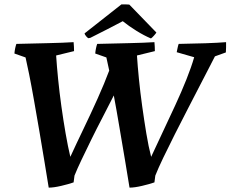

<svg xmlns="http://www.w3.org/2000/svg" viewBox="-20 -847 1055 879"><path d="M203 12Q195 -37 184 -104.5Q173 -172 160.5 -245Q148 -318 136 -386Q124 -454 113.5 -506.5Q103 -559 97 -584L46 -602Q47 -614 49.5 -626Q52 -638 55 -646Q133 -648 201 -649.5Q269 -651 317 -654Q318 -643 318.5 -633Q319 -623 319 -613L237 -593Q240 -546 246 -485.5Q252 -425 261 -360.5Q270 -296 280.5 -235.5Q291 -175 302 -129Q329 -188 362.5 -257.5Q396 -327 427 -396Q458 -465 480 -524Q472 -564 467 -584L416 -602Q417 -614 419.5 -626Q422 -638 425 -646Q503 -648 571 -649.5Q639 -651 687 -654Q688 -643 688.5 -633Q689 -623 689 -613L607 -593Q610 -546 616 -485.5Q622 -425 631 -360.5Q640 -296 650 -235.5Q660 -175 672 -129Q697 -183 725.5 -243.5Q754 -304 782.5 -365.5Q811 -427 833.5 -483.5Q856 -540 869 -585L789 -608Q791 -617 793 -627.5Q795 -638 798 -646Q863 -647 921 -649Q979 -651 1015 -654Q1015 -642 1015 -630.5Q1015 -619 1014 -607L964 -589Q957 -575 938 -538.5Q919 -502 893 -451.5Q867 -401 837.5 -344Q808 -287 779.5 -230.5Q751 -174 727.5 -125Q704 -76 691 -43L687 -12Q664 -4 630 4Q596 12 573 12Q565 -40 552.5 -112.5Q540 -185 527 -263Q514 -341 501 -410Q477 -362 450 -310.5Q423 -259 398.5 -209Q374 -159 353.5 -116Q333 -73 321 -43L317 -12Q294 -4 260 4Q226 12 203 12ZM671 -671Q640 -684 604.5 -706Q569 -728 542 -750Q512 -734 472 -713.5Q432 -693 394 -674L385 -672Q380 -674 374 -681.5Q368 -689 367 -694L536 -827Q544 -827 553.5 -827Q563 -827 572 -826L696 -698Q693 -693 684.5 -683.5Q676 -674 671 -671Z"/></svg>

Font: Labrada SemiBold
Style: Italic
Weight: 600
Italic angle: -7°
Designer: Mercedes Jáuregui
Foundry: Omnibus-Type Team
Version: Version 1.000; ttfautohint (v1.8.4.7-5d5b)